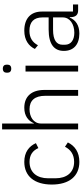

<svg xmlns="http://www.w3.org/2000/svg" viewBox="518 -1298 792 1869"><g transform="rotate(-90 914.5 -364.0)"><path d="M273 12C367 12 429 -32 462 -100L420 -128C391 -71 343 -39 273 -39C169 -39 113 -112 113 -220V-292C113 -400 169 -473 273 -473C340 -473 383 -442 407 -387L455 -411C425 -478 367 -524 273 -524C133 -524 52 -425 52 -256C52 -87 133 12 273 12Z M589 0H646V-360C646 -436 713 -473 785 -473C870 -473 916 -423 916 -319V0H973V-329C973 -454 909 -524 800 -524C718 -524 672 -484 649 -431H646V-740H589Z M1180 -651C1207 -651 1219 -666 1219 -687V-697C1219 -718 1207 -733 1180 -733C1153 -733 1141 -718 1141 -697V-687C1141 -666 1153 -651 1180 -651ZM1152 0H1209V-512H1152Z M1805 0V-50H1736V-353C1736 -461 1669 -524 1550 -524C1457 -524 1400 -480 1372 -421L1408 -391C1436 -444 1480 -474 1548 -474C1635 -474 1679 -431 1679 -347V-287H1561C1413 -287 1353 -230 1353 -139C1353 -44 1415 12 1522 12C1602 12 1654 -24 1677 -81H1682V-63C1685 -25 1703 0 1747 0ZM1530 -37C1460 -37 1413 -69 1413 -128V-152C1413 -209 1457 -244 1559 -244H1679V-149C1679 -80 1613 -37 1530 -37Z"/></g></svg>

Font: IBM Plex Thai Looped Light
Style: Regular
Weight: 300
Designer: Mike Abbink, Paul van der Laan, Pieter van Rosmalen, Ben Mitchell, Mark Frömberg
Foundry: Bold Monday
Version: Version 1.0